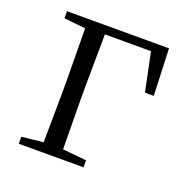

<svg xmlns="http://www.w3.org/2000/svg" viewBox="-99 -604 677 697"><g transform="rotate(20 240.0 -256.0)"><path d="M45 -485 128 -476 130 -277V-227L128 -36L45 -27V0H295V-27L203 -36L201 -227V-277L203 -480H381L412 -331H446L439 -512H45Z"/></g></svg>

Font: Noto Serif TC Light
Style: Regular
Weight: 300
Designer: Ryoko NISHIZUKA 西塚涼子 (kana & ideographs); Frank Grießhammer (Latin, Greek & Cyrillic); Wenlong ZHANG 张文龙 (bopomofo); San
Foundry: Adobe
Version: Version 2.001;hotconv 1.1.0;makeotfexe 2.6.0